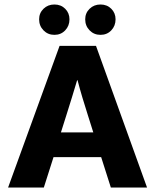

<svg xmlns="http://www.w3.org/2000/svg" viewBox="-20 -834 692 854"><path d="M154 -748Q154 -776 173.5 -795Q193 -814 222 -814Q251 -814 270 -795Q289 -776 289 -748Q289 -719 270 -699Q251 -679 222 -679Q193 -679 173.5 -699Q154 -719 154 -748ZM359 -748Q359 -776 378.5 -795Q398 -814 427 -814Q456 -814 475 -795Q494 -776 494 -748Q494 -719 475 -699Q456 -679 427 -679Q398 -679 378.5 -699Q359 -719 359 -748ZM245 -630H407L634 0H473L430 -135H218L175 0H16ZM251 -245H395L371 -321Q359 -358 346.5 -400Q334 -442 325 -477H323Q313 -442 300 -401Q287 -360 275 -321Z"/></svg>

Font: Mukta ExtraBold
Style: Regular
Weight: 800
Designer: Girish Dalvi and Yashodeep Gholap
Foundry: Ek Type
Version: Version 2.538;PS 1.002;hotconv 16.6.51;makeotf.lib2.5.65220;